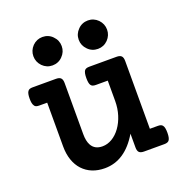

<svg xmlns="http://www.w3.org/2000/svg" viewBox="-121 -761 842 880"><g transform="rotate(-20 300.0 -321.0)"><path d="M130.4 -632.3Q150.9 -652.8 179.2 -652.8Q193.4 -652.8 206.1 -647.5Q218.8 -642.1 228 -632.3Q248.5 -611.8 248.5 -583.5Q248.5 -555.2 228 -534.7Q218.8 -524.9 206.1 -519.5Q193.4 -514.2 179.2 -514.2Q150.9 -514.2 130.4 -534.7Q110.4 -555.7 110.4 -583.5Q110.4 -611.3 130.4 -632.3ZM352.1 -632.3Q361.3 -642.1 374 -647.5Q386.7 -652.8 400.9 -652.8Q429.2 -652.8 449.7 -632.3Q469.7 -611.3 469.7 -583.5Q469.7 -555.7 449.7 -534.7Q429.2 -514.2 400.9 -514.2Q386.7 -514.2 374 -519.5Q361.3 -524.9 352.1 -534.7Q331.5 -555.2 331.5 -583.5Q331.5 -611.8 352.1 -632.3ZM58.6 -362.3Q49.3 -362.3 43.5 -364.5Q37.6 -366.7 34.7 -372.6Q27.8 -382.3 27.8 -406.7Q27.8 -433.1 35.2 -442.4Q38.6 -447.3 44.2 -449.2Q49.8 -451.2 58.6 -451.2H172.4Q189 -451.2 196 -443.8Q203.1 -436.5 203.1 -419.4V-169.9Q203.1 -136.7 213.9 -116.7Q229.5 -87.4 267.6 -87.4Q292 -87.4 314.7 -100.8Q337.4 -114.3 355 -138.7Q372.6 -163.1 382.6 -195.1Q392.6 -227.1 392.6 -262.7V-362.3H335Q325.7 -362.3 319.8 -364.5Q314 -366.7 310.5 -372.1Q304.2 -381.3 304.2 -406.7Q304.2 -432.6 311.5 -442.9Q314.9 -447.3 320.6 -449.2Q326.2 -451.2 335 -451.2H467.8Q484.4 -451.2 491.5 -443.8Q498.5 -436.5 498.5 -419.4V-88.9H537.1Q545.9 -88.9 551.5 -86.9Q557.1 -85 560.5 -80.1Q567.9 -71.3 567.9 -44.4Q567.9 -18.6 560.5 -8.8Q554.2 0 537.1 0H438Q421.4 0 414.3 -7.1Q407.2 -14.2 407.2 -31.2V-98.1Q342.8 10.7 243.7 10.7Q210.4 10.7 183.3 -0.2Q156.2 -11.2 136.7 -32.2Q117.7 -52.7 107.4 -82.5Q97.2 -112.3 97.2 -148.4V-362.3Z"/></g></svg>

Font: Courier Prime SemiBold
Style: Regular
Weight: 600
Designer: Alan Dague-Greene
Foundry: Quote-Unquote Apps
Version: Version 1.202